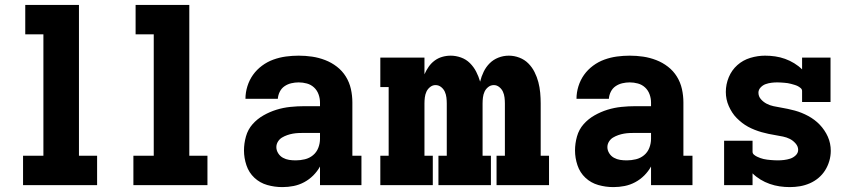

<svg xmlns="http://www.w3.org/2000/svg" viewBox="-20 -755 3490 783"><path d="M74 0V-120H157V-615H83V-735H302V-120H376V0Z M524 0V-120H607V-615H533V-735H752V-120H826V0Z M1132 8H1131Q1100 8 1070 -0.5Q1040 -9 1017.5 -30Q995 -51 985 -81Q975 -111 975 -141Q975 -170 983 -198.5Q991 -227 1010 -248.5Q1029 -270 1054.5 -284.5Q1080 -299 1107.5 -307.5Q1135 -316 1164 -319Q1193 -322 1222 -322H1285V-337Q1285 -354 1279 -370.5Q1273 -387 1260.5 -398.5Q1248 -410 1231.5 -414.5Q1215 -419 1198 -419Q1183 -419 1168 -415.5Q1153 -412 1140.5 -403.5Q1128 -395 1121 -381Q1114 -367 1113 -352H981Q981 -378 989 -403.5Q997 -429 1012 -450Q1027 -471 1048.5 -487Q1070 -503 1095 -512Q1120 -521 1146 -524.5Q1172 -528 1198 -528Q1226 -528 1253 -524Q1280 -520 1306 -510Q1332 -500 1354 -483Q1376 -466 1390.5 -442.5Q1405 -419 1411 -392Q1417 -365 1417 -337V-120H1454V0H1285V-76Q1274 -56 1257.5 -39.5Q1241 -23 1220.5 -12Q1200 -1 1177.5 3.5Q1155 8 1132 8ZM1186 -101Q1205 -101 1223.5 -105.5Q1242 -110 1256.5 -122Q1271 -134 1278 -152Q1285 -170 1285 -189V-213H1222Q1210 -213 1198 -212.5Q1186 -212 1174.5 -210Q1163 -208 1151.5 -204Q1140 -200 1130 -194Q1120 -188 1113.5 -177.5Q1107 -167 1107 -155Q1107 -142 1114.5 -130Q1122 -118 1134 -111.5Q1146 -105 1159 -103Q1172 -101 1186 -101Z M1531 0V-120H1565V-400H1531V-520H1711V-452Q1718 -468 1728 -482.5Q1738 -497 1752 -507.5Q1766 -518 1783 -523Q1800 -528 1818 -528Q1839 -528 1860 -520.5Q1881 -513 1896.5 -497.5Q1912 -482 1922 -462.5Q1932 -443 1938 -422Q1943 -443 1952.5 -462.5Q1962 -482 1977 -497Q1992 -512 2012.5 -520Q2033 -528 2055 -528Q2077 -528 2098 -520Q2119 -512 2134.5 -496.5Q2150 -481 2160 -461Q2170 -441 2175.5 -420Q2181 -399 2183 -377Q2185 -355 2185 -333V-120H2219V0H2005V-120H2039V-333Q2039 -345 2037.5 -357.5Q2036 -370 2031 -381Q2026 -392 2016 -400Q2006 -408 1994 -408Q1981 -408 1971 -400Q1961 -392 1956 -381Q1951 -370 1949.5 -357.5Q1948 -345 1948 -333V-120H1982V0H1768V-120H1802V-333Q1802 -345 1800.5 -357.5Q1799 -370 1794 -381Q1789 -392 1779 -400Q1769 -408 1756 -408Q1744 -408 1734 -400Q1724 -392 1719 -381Q1714 -370 1712.5 -357.5Q1711 -345 1711 -333V-120H1745V0Z M2482 8H2481Q2450 8 2420 -0.5Q2390 -9 2367.5 -30Q2345 -51 2335 -81Q2325 -111 2325 -141Q2325 -170 2333 -198.5Q2341 -227 2360 -248.5Q2379 -270 2404.5 -284.5Q2430 -299 2457.5 -307.5Q2485 -316 2514 -319Q2543 -322 2572 -322H2635V-337Q2635 -354 2629 -370.5Q2623 -387 2610.5 -398.5Q2598 -410 2581.5 -414.5Q2565 -419 2548 -419Q2533 -419 2518 -415.5Q2503 -412 2490.5 -403.5Q2478 -395 2471 -381Q2464 -367 2463 -352H2331Q2331 -378 2339 -403.5Q2347 -429 2362 -450Q2377 -471 2398.5 -487Q2420 -503 2445 -512Q2470 -521 2496 -524.5Q2522 -528 2548 -528Q2576 -528 2603 -524Q2630 -520 2656 -510Q2682 -500 2704 -483Q2726 -466 2740.5 -442.5Q2755 -419 2761 -392Q2767 -365 2767 -337V-120H2804V0H2635V-76Q2624 -56 2607.5 -39.5Q2591 -23 2570.5 -12Q2550 -1 2527.5 3.5Q2505 8 2482 8ZM2536 -101Q2555 -101 2573.5 -105.5Q2592 -110 2606.5 -122Q2621 -134 2628 -152Q2635 -170 2635 -189V-213H2572Q2560 -213 2548 -212.5Q2536 -212 2524.5 -210Q2513 -208 2501.5 -204Q2490 -200 2480 -194Q2470 -188 2463.5 -177.5Q2457 -167 2457 -155Q2457 -142 2464.5 -130Q2472 -118 2484 -111.5Q2496 -105 2509 -103Q2522 -101 2536 -101Z M3201 8Q3180 8 3159.5 5Q3139 2 3119 -5Q3099 -12 3081 -23Q3063 -34 3049 -48V0H2933V-181H3049V-136Q3049 -129 3055 -124Q3061 -119 3067.5 -116Q3074 -113 3080.5 -110.5Q3087 -108 3094 -106.5Q3101 -105 3108 -104Q3115 -103 3122 -102.5Q3129 -102 3136.5 -101.5Q3144 -101 3151 -101Q3164 -101 3177 -102.5Q3190 -104 3202.5 -108Q3215 -112 3225 -121.5Q3235 -131 3235 -144Q3235 -158 3224.5 -170Q3214 -182 3201 -188.5Q3188 -195 3173.5 -198Q3159 -201 3144 -203.5Q3129 -206 3114.5 -209Q3100 -212 3086 -216Q3072 -220 3058 -225.5Q3044 -231 3031 -238Q3018 -245 3006.5 -254Q2995 -263 2984.5 -273.5Q2974 -284 2966 -296.5Q2958 -309 2952 -322.5Q2946 -336 2943 -350.5Q2940 -365 2940 -380Q2940 -411 2952 -440Q2964 -469 2987 -489.5Q3010 -510 3040 -519Q3070 -528 3100 -528Q3121 -528 3141.5 -525Q3162 -522 3181.5 -515Q3201 -508 3219 -497Q3237 -486 3251 -472V-520H3367V-339H3251V-384Q3251 -391 3245 -396Q3239 -401 3233 -404Q3227 -407 3220 -409Q3213 -411 3206 -413Q3199 -415 3192 -416Q3185 -417 3178 -417.5Q3171 -418 3164 -418.5Q3157 -419 3150 -419Q3138 -419 3126 -417.5Q3114 -416 3102.5 -412Q3091 -408 3082 -398.5Q3073 -389 3073 -377Q3073 -362 3083 -350.5Q3093 -339 3106.5 -332Q3120 -325 3134.5 -322Q3149 -319 3163.5 -316.5Q3178 -314 3192.5 -311Q3207 -308 3221.5 -304Q3236 -300 3249.5 -294.5Q3263 -289 3276 -282Q3289 -275 3301 -266Q3313 -257 3323 -246.5Q3333 -236 3341.5 -223.5Q3350 -211 3356 -197.5Q3362 -184 3365 -169.5Q3368 -155 3368 -140Q3368 -119 3362 -98.5Q3356 -78 3345 -60.5Q3334 -43 3318 -29.5Q3302 -16 3282.5 -7.5Q3263 1 3242.5 4.5Q3222 8 3201 8Z"/></svg>

Font: Iosevka Etoile Heavy
Style: Regular
Weight: 900
Designer: Belleve Invis
Foundry: Belleve Invis
Version: Version 22.1.2; ttfautohint (v1.8.4)